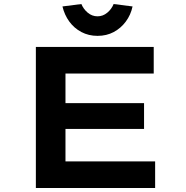

<svg xmlns="http://www.w3.org/2000/svg" viewBox="-20 -933 922 953"><path d="M158 0V-700H743V-568H305V-132H750V0ZM236 -293V-421H695V-293ZM464 -755Q420 -755 384 -774Q348 -793 324 -826Q300 -859 290 -901L384 -913Q394 -888 415.5 -870Q437 -852 464 -852Q491 -852 512.5 -870Q534 -888 544 -913L638 -901Q629 -859 604.5 -826Q580 -793 544.5 -774Q509 -755 464 -755Z"/></svg>

Font: Lexend Tera SemiBold
Style: Regular
Weight: 600
Version: Version 1.007